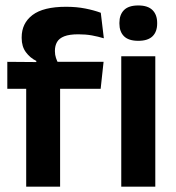

<svg xmlns="http://www.w3.org/2000/svg" viewBox="-20 -702 661 722"><path d="M228.5 -676.5Q267.5 -676.5 300.5 -670Q333.5 -663.5 359 -654L370.5 -558Q349 -564.5 325.8 -568.8Q302.5 -573 274.5 -573Q241 -573 221.8 -565.5Q202.5 -558 194.5 -544Q186.5 -530 186.5 -511V-509.5Q186.5 -496 190.5 -484Q194.5 -472 200 -462.5L116.5 -459.5V-473Q93.5 -484 77.5 -505.5Q61.5 -527 61.5 -559V-561.5Q61.5 -614.5 102.2 -645.5Q143 -676.5 228.5 -676.5ZM78.5 0V-433H206V0ZM7.5 -368V-469.5L131.5 -468.5L181.5 -469.5H369.5L358.5 -368ZM436 0V-490.5H564V0ZM500 -548.5Q463.5 -548.5 446.2 -565.8Q429 -583 429 -613.5V-616Q429 -646.5 446.2 -664Q463.5 -681.5 500 -681.5Q536 -681.5 553.5 -664Q571 -646.5 571 -616V-613.5Q571 -582.5 553.5 -565.5Q536 -548.5 500 -548.5Z"/></svg>

Font: Anek Telugu SemiBold
Style: Regular
Weight: 600
Designer: Omkar Bhoir (Telugu), Yesha Goshar (Latin)
Foundry: Ek Type
Version: Version 1.003